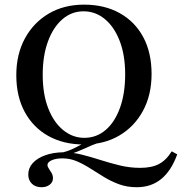

<svg xmlns="http://www.w3.org/2000/svg" viewBox="-20 -602 772 815"><path d="M156.5 192.7Q130.6 192.7 115.3 177.8Q100 162.9 100 138.7Q100 111.3 119 90.3Q137.9 69.4 171.4 57.3Q204.8 45.2 246.8 44.4Q287.9 44.4 327.4 54.4Q366.9 64.5 407.3 77.4Q447.6 90.3 489.5 100.4Q531.5 110.5 575 110.5Q623.4 110.5 654.4 94.4Q685.5 78.2 708.9 40.3L732.3 53.2Q707.3 122.6 664.5 157.7Q621.8 192.7 560.5 192.7Q519.4 192.7 485.5 180.2Q451.6 167.7 421.8 149.6Q391.9 131.5 363.7 113.3Q335.5 95.2 306.5 82.7Q277.4 70.2 245.2 70.2Q217.7 70.2 199.6 78.2Q181.5 86.3 181.5 98.4Q181.5 105.6 187.5 114.1Q193.5 122.6 199.2 132.7Q204.8 142.7 204.8 154.8Q204.8 171 191.1 181.9Q177.4 192.7 156.5 192.7ZM278.2 52.4 237.9 46.8Q264.5 41.1 285.5 31.5Q306.5 21.8 326.2 10.9Q346 0 369 -9.7Q391.9 -19.4 422.6 -24.2V-2.4Q393.5 4.8 371.4 14.1Q349.2 23.4 328.2 33.1Q307.3 42.7 278.2 52.4ZM336.3 11.3Q250 11.3 185.5 -24.6Q121 -60.5 85.1 -126.6Q49.2 -192.7 49.2 -283.1Q49.2 -371.8 85.9 -439.1Q122.6 -506.5 187.1 -544.4Q251.6 -582.3 337.1 -582.3Q423.4 -582.3 487.9 -546.4Q552.4 -510.5 587.9 -444.8Q623.4 -379 623.4 -287.9Q623.4 -199.2 587.1 -131.9Q550.8 -64.5 486.3 -26.6Q421.8 11.3 336.3 11.3ZM337.9 -16.9Q389.5 -16.9 428.6 -50.4Q467.7 -83.9 489.5 -144.8Q511.3 -205.6 511.3 -286.3Q511.3 -368.5 487.9 -428.6Q464.5 -488.7 424.6 -521.4Q384.7 -554 334.7 -554Q283.9 -554 244.8 -520.2Q205.6 -486.3 183.5 -425.8Q161.3 -365.3 161.3 -284.7Q161.3 -202.4 184.7 -142.3Q208.1 -82.3 248.4 -49.6Q288.7 -16.9 337.9 -16.9Z"/></svg>

Font: Playfair 5pt SemiExpanded Light SemiBold
Style: Regular
Weight: 600
Version: Version 2.001;gftools[0.9.30]